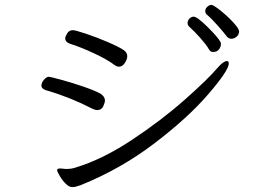

<svg xmlns="http://www.w3.org/2000/svg" viewBox="-20 -783 1040 783"><path d="M924 -625Q913 -625 906 -633Q893 -650 868.5 -678Q844 -706 824 -723Q817 -729 817 -738Q817 -747 825 -755Q833 -763 843 -763Q850 -763 878.5 -740.5Q907 -718 931 -692Q955 -666 955 -655Q955 -642 945 -633.5Q935 -625 924 -625ZM179 -470Q184 -470 228.5 -458Q273 -446 319.5 -430Q366 -414 390 -401Q408 -389 408 -373Q408 -365 401 -349.5Q394 -334 376 -334Q370 -334 358 -339Q267 -386 174 -413Q162 -416 155.5 -421Q149 -426 149 -434Q149 -446 159.5 -458Q170 -470 179 -470ZM225 -96Q233 -96 238 -95Q242 -94 251 -94Q273 -94 289 -100Q398 -133 518 -212.5Q638 -292 733 -376Q828 -460 866 -505Q891 -534 905 -534Q913 -534 913 -524Q913 -496 829.5 -399Q746 -302 608.5 -197.5Q471 -93 309 -28Q288 -20 276 -20Q261 -20 249 -33Q236 -45 224.5 -64Q213 -83 213 -89Q213 -96 225 -96ZM277 -660Q287 -660 330.5 -645.5Q374 -631 419.5 -611.5Q465 -592 484 -579Q499 -569 499 -554Q499 -541 489 -526Q479 -511 465 -511Q457 -511 447 -518Q418 -540 363.5 -565.5Q309 -591 267 -604Q246 -611 246 -627Q246 -634 254 -647Q262 -660 277 -660ZM770 -715Q784 -715 826 -673.5Q868 -632 879 -612Q881 -609 881 -603Q881 -592 873 -581.5Q865 -571 849 -571Q838 -571 832 -582Q821 -601 797 -628Q773 -655 751 -675Q745 -681 745 -689Q745 -699 752.5 -707Q760 -715 770 -715Z"/></svg>

Font: Iansui 0.93
Style: Regular
Weight: 400
Designer: But Ko / Fontworks Inc.
Foundry: zi-hi.com / Fontworks Inc.
Version: Version 0.931